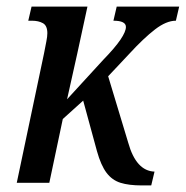

<svg xmlns="http://www.w3.org/2000/svg" viewBox="-20 -556 565 584"><path d="M411 8Q372 8 346.5 0Q321 -8 304 -30.5Q287 -53 275 -96L233 -250L171 -194L130 0H31L114 -394Q118 -415 121 -430Q124 -445 124 -455Q124 -478 110.5 -485.5Q97 -493 77 -493H66L76 -536H246L215 -393Q204 -344 197.5 -314.5Q191 -285 184 -254L294 -374Q330 -411 346.5 -435.5Q363 -460 363 -474Q363 -493 325 -493L335 -536H525L515 -493Q486 -493 451.5 -466.5Q417 -440 372 -391L309 -324L370 -122Q394 -36 450 -34L440 8Z"/></svg>

Font: Noto Serif ExtraCondensed Medium
Style: Italic
Weight: 500
Width: 2
Italic angle: -12°
Designer: Monotype Design Team
Foundry: Monotype Imaging Inc.
Version: Version 2.013; ttfautohint (v1.8.4.7-5d5b)